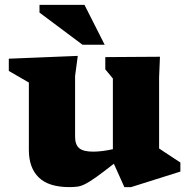

<svg xmlns="http://www.w3.org/2000/svg" viewBox="-20 -752 776 785"><path d="M287 -193Q287 -160.5 303.8 -146.2Q320.5 -132 361 -132Q396 -132 441.5 -142V-431L410.5 -468.5V-518.5L634 -520L630.5 -437V-145Q636.5 -141 653.2 -129.8Q670 -118.5 688.5 -106.5Q707 -94.5 717.5 -87.5V-50.5L516 13H488.5L445.5 -82.5Q401.5 -48 374.2 -28.5Q347 -9 329.2 0Q311.5 9 297 11Q282.5 13 263.5 13Q179.5 13 138.8 -26.2Q98 -65.5 98 -139V-414.5L16 -462V-512L298 -523.5L287 -441.5ZM408 -569H317.5L141.5 -700.5V-732H325.5Z"/></svg>

Font: Newsreader Caption
Style: Bold
Weight: 700
Designer: Hugues Gentile
Foundry: Production Type
Version: Version 1.001